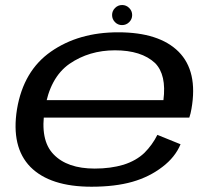

<svg xmlns="http://www.w3.org/2000/svg" viewBox="-20 -720 830 746"><path d="M335.5 5.5 348 -65Q241 -65 188 -120.5Q134.5 -175.5 154 -295Q173.5 -418.5 250 -472Q326.5 -524.5 426.5 -524.5Q529.5 -524.5 582.5 -475Q627.5 -429.5 615 -331H148L136 -263H715.5Q721 -279 724 -297.5Q749.5 -443 674 -519Q598.5 -594.5 439 -594.5Q285.5 -594.5 178 -519.5Q71 -445 46 -295.5Q22.5 -148.5 98.5 -71Q175 5.5 335.5 5.5ZM348 -65 335.5 5.5Q427 5.5 494 -13.5Q560.5 -32.5 611 -71.5Q660.5 -109 681.5 -159.5L591.5 -196Q572 -157 541 -126Q509 -95.5 460 -80Q410 -65 348 -65ZM454 -622.5Q470.5 -622.5 482 -634Q493.5 -645.5 493.5 -661.5Q493.5 -677.5 482 -689Q470.5 -700.5 454.5 -700.5Q438.5 -700.5 427 -689Q415.5 -677.5 415.5 -661.5Q415.5 -645.5 426.8 -634Q438 -622.5 454 -622.5Z"/></svg>

Font: Anybody Expanded
Style: Italic
Weight: 400
Width: 7
Italic angle: -10°
Version: Version 1.113;gftools[0.9.25]